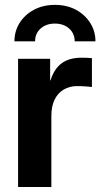

<svg xmlns="http://www.w3.org/2000/svg" viewBox="-20 -752 404 772"><path d="M52.7 0V-515.6H181.6V-428.7H183.1Q197.3 -474.6 227.5 -497.3Q257.8 -520 308.6 -520Q320.8 -520 331.3 -519.5Q341.8 -519 349.6 -518.1V-402.3Q342.3 -403.3 325.2 -404.5Q308.1 -405.8 289.6 -405.8Q260.3 -405.8 236.8 -392.3Q213.4 -378.9 200 -352.3Q186.5 -325.7 186.5 -285.6V0ZM200.7 -732.4Q248.5 -732.4 284.9 -712.9Q321.3 -693.4 342.5 -660.2Q363.8 -627 363.8 -585.9H280.3Q280.3 -617.2 258.1 -637.2Q235.8 -657.2 200.7 -657.2Q165.5 -657.2 143.3 -637.2Q121.1 -617.2 121.1 -585.9H38.1Q38.1 -627 59.1 -660.2Q80.1 -693.4 116.9 -712.9Q153.8 -732.4 200.7 -732.4Z"/></svg>

Font: Inter Cardless Display
Style: Bold
Weight: 700
Designer: Rasmus Andersson
Foundry: rsms
Version: Version 4.001;git-9221beed3